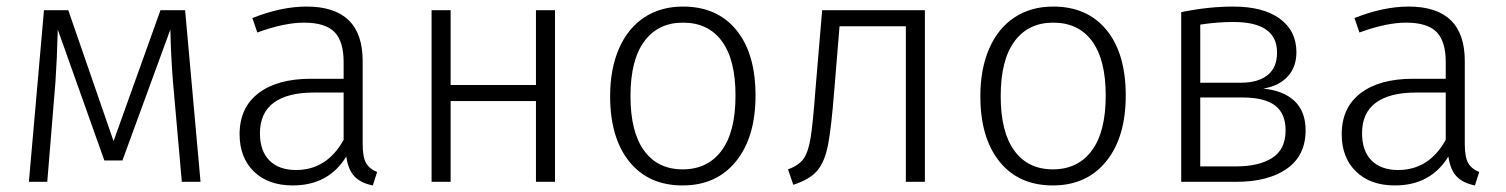

<svg xmlns="http://www.w3.org/2000/svg" viewBox="-20 -554 4588 585"><path d="M591 0H534L507 -305Q501 -379 499 -464L353 -65H298L156 -464Q154 -379 149 -305L124 0H68L114 -523H188L326 -124L469 -523H544Z M1129 -30 1116 11Q1080 4 1060.5 -16Q1041 -36 1035 -77Q981 11 872 11Q797 11 753.5 -31.5Q710 -74 710 -145Q710 -226 767.5 -270Q825 -314 927 -314H1027V-365Q1027 -428 999 -456.5Q971 -485 906 -485Q846 -485 764 -455L749 -499Q837 -534 914 -534Q1085 -534 1085 -368V-116Q1085 -75 1095.5 -57Q1106 -39 1129 -30ZM1027 -128V-272H936Q856 -272 814 -241Q772 -210 772 -148Q772 -94 801 -65Q830 -36 882 -36Q976 -36 1027 -128Z M1613 -246H1353V0H1295V-523H1353V-295H1613V-523H1671V0H1613Z M2282 -263Q2282 -136 2222.5 -62.5Q2163 11 2060 11Q1956 11 1897.5 -61.5Q1839 -134 1839 -261Q1839 -344 1866 -406Q1893 -468 1943 -501Q1993 -534 2061 -534Q2165 -534 2223.5 -462.5Q2282 -391 2282 -263ZM1901 -261Q1901 -152 1942.5 -95Q1984 -38 2060 -38Q2136 -38 2178.5 -95Q2221 -152 2221 -263Q2221 -372 2179.5 -428.5Q2138 -485 2061 -485Q1985 -485 1943 -428Q1901 -371 1901 -261Z M2798 -523V0H2740V-474H2538L2522 -280Q2513 -165 2503 -113Q2493 -61 2470 -34Q2447 -7 2397 9L2381 -38Q2414 -50 2428.5 -70.5Q2443 -91 2450 -135Q2457 -179 2465 -286L2485 -523Z M3410 -263Q3410 -136 3350.5 -62.5Q3291 11 3188 11Q3084 11 3025.5 -61.5Q2967 -134 2967 -261Q2967 -344 2994 -406Q3021 -468 3071 -501Q3121 -534 3189 -534Q3293 -534 3351.5 -462.5Q3410 -391 3410 -263ZM3029 -261Q3029 -152 3070.5 -95Q3112 -38 3188 -38Q3264 -38 3306.5 -95Q3349 -152 3349 -263Q3349 -372 3307.5 -428.5Q3266 -485 3189 -485Q3113 -485 3071 -428Q3029 -371 3029 -261Z M3958 -157Q3958 -80 3901 -40Q3844 0 3746 0H3579V-517Q3662 -534 3737 -534Q3829 -534 3879.5 -497Q3930 -460 3930 -395Q3930 -350 3903.5 -321Q3877 -292 3829 -284Q3891 -278 3924.5 -246Q3958 -214 3958 -157ZM3637 -479V-302H3761Q3813 -302 3842 -325Q3871 -348 3871 -394Q3871 -487 3738 -487Q3688 -487 3637 -479ZM3897 -157Q3897 -208 3865 -232.5Q3833 -257 3765 -257H3637V-47H3746Q3816 -47 3856.5 -73Q3897 -99 3897 -157Z M4487 -30 4474 11Q4438 4 4418.5 -16Q4399 -36 4393 -77Q4339 11 4230 11Q4155 11 4111.5 -31.5Q4068 -74 4068 -145Q4068 -226 4125.5 -270Q4183 -314 4285 -314H4385V-365Q4385 -428 4357 -456.5Q4329 -485 4264 -485Q4204 -485 4122 -455L4107 -499Q4195 -534 4272 -534Q4443 -534 4443 -368V-116Q4443 -75 4453.5 -57Q4464 -39 4487 -30ZM4385 -128V-272H4294Q4214 -272 4172 -241Q4130 -210 4130 -148Q4130 -94 4159 -65Q4188 -36 4240 -36Q4334 -36 4385 -128Z"/></svg>

Font: Fira Sans Light
Style: Regular
Weight: 300
Designer: bBox Type GmbH & Carrois Corporate GbR & Edenspiekermann AG
Foundry: bBox Type GmbH & Carrois Corporate GbR & Edenspiekermann AG
Version: Version 4.301